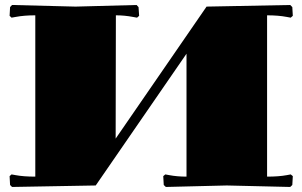

<svg xmlns="http://www.w3.org/2000/svg" viewBox="-20 -741 1200 762"><path d="M120.1 -680.2Q75.7 -680.2 42 -673.8L25.9 -670.9L18.1 -678.2L20 -712.9L27.8 -721.2L279.8 -714.8L522 -721.2L529.8 -712.9L532.2 -678.2L523.9 -670.9L507.8 -673.8Q474.1 -680.2 439.9 -680.2L439 -190.9L799.8 -714.8L1131.8 -721.2L1140.1 -712.9L1142.1 -678.2L1133.8 -670.9L1118.2 -673.8Q1084.5 -680.2 1040 -680.2V-40Q1086.9 -40 1118.2 -45.9L1133.8 -48.8L1142.1 -42L1140.1 -6.8L1131.8 1L879.9 -4.9L638.2 1L629.9 -6.8L627.9 -42L636.2 -48.8L651.9 -45.9Q683.1 -40 720.2 -40V-527.8L359.9 -4.9L27.8 1L20 -6.8L18.1 -42L25.9 -48.8L42 -45.9Q73.2 -40 120.1 -40Z"/></svg>

Font: Yokawerad
Style: Regular
Weight: 500
Designer: gluk
Foundry: gluk
Version: Version 0.79